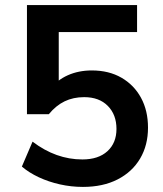

<svg xmlns="http://www.w3.org/2000/svg" viewBox="-20 -725 640 755"><path d="M306 10Q260 10 215.5 0Q171 -10 132.5 -28Q94 -46 66 -70L108 -168Q154 -133 203 -115.5Q252 -98 304 -98Q367 -98 402.5 -130.5Q438 -163 438 -218Q438 -274 404 -308.5Q370 -343 311 -343Q268 -343 234 -326.5Q200 -310 172 -276H86V-705H519V-599H211V-375H178Q204 -410 246.5 -429Q289 -448 341 -448Q408 -448 457.5 -419.5Q507 -391 534.5 -340.5Q562 -290 562 -223Q562 -154 531 -101.5Q500 -49 442.5 -19.5Q385 10 306 10Z"/></svg>

Font: Nunito Sans 12pt ExtraLight 12pt
Style: Bold
Weight: 700
Version: Version 3.101;gftools[0.9.27]